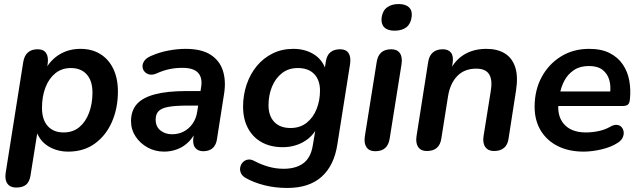

<svg xmlns="http://www.w3.org/2000/svg" viewBox="-20 -741 3173 951"><path d="M60 188Q31 188 17 169Q3 150 8 116L95 -433Q100 -465 118 -481Q136 -497 167 -497Q196 -497 208.5 -478Q221 -459 216 -424L207 -368L205 -398Q233 -447 277.5 -473Q322 -499 379 -499Q435 -499 476.5 -473.5Q518 -448 541 -400.5Q564 -353 564 -288Q564 -205 534.5 -137.5Q505 -70 450 -30Q395 10 318 10Q262 10 218.5 -17Q175 -44 158 -97H167L131 129Q126 160 109 174Q92 188 60 188ZM295 -85Q341 -85 372.5 -111Q404 -137 421 -182Q438 -227 438 -282Q438 -341 409.5 -372.5Q381 -404 331 -404Q286 -404 254 -378Q222 -352 205 -307.5Q188 -263 188 -207Q188 -148 216.5 -116.5Q245 -85 295 -85Z M793 10Q748 10 711 -10.5Q674 -31 651.5 -65Q629 -99 629 -141Q629 -193 658 -225.5Q687 -258 748 -274Q809 -290 904 -290H984L973 -218H910Q851 -218 816 -212Q781 -206 766 -191Q751 -176 751 -149Q751 -114 774.5 -95Q798 -76 832 -76Q864 -76 890 -89.5Q916 -103 934 -128.5Q952 -154 957 -189L976 -308Q984 -355 961.5 -380Q939 -405 883 -405Q850 -405 819 -398.5Q788 -392 755 -377Q736 -369 721 -372Q706 -375 696.5 -385.5Q687 -396 686 -410.5Q685 -425 694.5 -439Q704 -453 726 -463Q768 -482 813.5 -490.5Q859 -499 899 -499Q978 -499 1023 -470Q1068 -441 1084 -391Q1100 -341 1090 -277L1055 -54Q1051 -23 1033.5 -7.5Q1016 8 987 8Q960 8 946.5 -9.5Q933 -27 938 -61L948 -124L955 -104Q941 -65 915.5 -39.5Q890 -14 858.5 -2Q827 10 793 10Z M1403 190Q1343 190 1289.5 176.5Q1236 163 1196 140Q1179 130 1173 115.5Q1167 101 1170 87Q1173 73 1183 62.5Q1193 52 1208 49.5Q1223 47 1241 57Q1273 74 1309.5 84.5Q1346 95 1385 95Q1445 95 1482 68Q1519 41 1529 -19L1545 -114L1553 -113Q1529 -64 1483 -38Q1437 -12 1380 -12Q1321 -12 1277 -36Q1233 -60 1208.5 -105.5Q1184 -151 1184 -213Q1184 -270 1201.5 -322Q1219 -374 1251.5 -413.5Q1284 -453 1330 -476Q1376 -499 1433 -499Q1491 -499 1534.5 -472Q1578 -445 1595 -392L1583 -364L1594 -437Q1599 -468 1617 -482.5Q1635 -497 1665 -497Q1694 -497 1706.5 -478Q1719 -459 1714 -424L1651 -26Q1635 79 1573 134.5Q1511 190 1403 190ZM1419 -107Q1466 -107 1498.5 -132.5Q1531 -158 1548 -200.5Q1565 -243 1565 -292Q1565 -344 1536.5 -374Q1508 -404 1455 -404Q1409 -404 1376.5 -378.5Q1344 -353 1327 -311Q1310 -269 1310 -220Q1310 -167 1338.5 -137Q1367 -107 1419 -107Z M1838 8Q1809 8 1795.5 -11.5Q1782 -31 1787 -65L1846 -435Q1851 -466 1869 -481.5Q1887 -497 1918 -497Q1947 -497 1960.5 -478Q1974 -459 1969 -424L1910 -54Q1905 -23 1887.5 -7.5Q1870 8 1838 8ZM1934 -589Q1900 -589 1883.5 -605.5Q1867 -622 1870 -652Q1874 -686 1896 -703.5Q1918 -721 1955 -721Q1989 -721 2006 -704.5Q2023 -688 2019 -658Q2015 -624 1993.5 -606.5Q1972 -589 1934 -589Z M2094 7Q2065 7 2051.5 -12.5Q2038 -32 2043 -66L2101 -435Q2106 -466 2124.5 -481.5Q2143 -497 2173 -497Q2201 -497 2214 -480Q2227 -463 2222 -429L2212 -365L2208 -390Q2233 -443 2279.5 -471Q2326 -499 2389 -499Q2443 -499 2479.5 -477Q2516 -455 2531.5 -409.5Q2547 -364 2536 -293L2499 -55Q2495 -24 2476.5 -8.5Q2458 7 2427 7Q2398 7 2384 -12.5Q2370 -32 2375 -66L2411 -291Q2420 -346 2402.5 -373.5Q2385 -401 2339 -401Q2280 -401 2244.5 -364Q2209 -327 2199 -263L2166 -55Q2157 7 2094 7Z M2871 10Q2797 10 2742.5 -17.5Q2688 -45 2658 -95Q2628 -145 2628 -212Q2628 -294 2662.5 -358.5Q2697 -423 2758 -461Q2819 -499 2898 -499Q2959 -499 3000 -478Q3041 -457 3065 -421.5Q3089 -386 3097 -341Q3105 -296 3100 -249Q3098 -228 3089 -222Q3080 -216 3064 -216H2728L2738 -288H3018L3001 -273Q3007 -313 2998 -344.5Q2989 -376 2964.5 -395Q2940 -414 2897 -414Q2853 -414 2823 -394Q2793 -374 2776 -342.5Q2759 -311 2753 -275L2748 -244Q2736 -171 2772 -128Q2808 -85 2882 -85Q2912 -85 2944 -91.5Q2976 -98 3002 -113Q3021 -124 3035.5 -122.5Q3050 -121 3058.5 -111.5Q3067 -102 3069 -88.5Q3071 -75 3064.5 -60.5Q3058 -46 3042 -35Q3007 -12 2959 -1Q2911 10 2871 10Z"/></svg>

Font: Nunito ExtraLight
Style: Italic
Weight: 200
Italic angle: -9°
Designer: Vernon Adams
Foundry: Vernon Adams
Version: Version 3.602